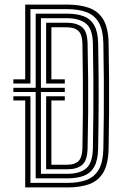

<svg xmlns="http://www.w3.org/2000/svg" viewBox="-20 -820 544 840"><path d="M90.3 0V-380.4H38.5V-398.9H113.2V-19.9H274.9Q325.6 -19.9 360.2 -33.4Q394.8 -47 413 -79.8Q431.1 -112.7 432.2 -170.2Q433.6 -243.1 434.2 -318.2Q434.7 -393.3 434.3 -471.3Q433.8 -549.4 432.2 -630.4Q431.1 -687.3 413 -719.9Q394.8 -752.6 359.6 -766.3Q324.4 -780.1 272 -780.1H113.2V-454.5H38.5V-473H90.3V-800H272Q330.6 -800 371 -785Q411.4 -770.1 432.6 -733.4Q453.9 -696.6 455.1 -631.1Q456.8 -552.8 457.2 -478.4Q457.6 -404 457.2 -328.2Q456.7 -252.4 455.1 -169.6Q453.9 -104.1 433 -67.2Q412.1 -30.3 372.5 -15.1Q332.8 0 274.9 0ZM136.1 -39.7V-417.4H38.5V-436H136.1V-760.3H272Q317.3 -760.3 347.4 -748.4Q377.5 -736.5 392.9 -708.1Q408.4 -679.8 409.3 -630.4Q410.4 -567.4 411.1 -510.6Q411.7 -453.7 411.6 -399Q411.6 -344.3 411 -288.1Q410.4 -232 409.3 -170.2Q408.4 -119.3 392.6 -90.9Q376.7 -62.6 347.1 -51.1Q317.5 -39.7 274.9 -39.7ZM159 -59.6H274.9Q329.3 -59.6 357.2 -83.6Q385.1 -107.6 386.4 -170.9Q387.9 -248.4 388.4 -323.3Q388.9 -398.1 388.5 -473.9Q388 -549.7 386.4 -629.8Q385.1 -694.2 355.6 -717.3Q326.2 -740.4 272 -740.4H159V-436H263.5V-417.4H159ZM181.9 -79.5V-398.9H263.5V-380.4H204.8V-99.4H274.9Q307.2 -99.4 323.4 -115.3Q339.7 -131.2 340.6 -172.4Q342.1 -246.4 342.6 -321.9Q343.1 -397.3 342.6 -474Q342.1 -550.7 340.6 -628.1Q339.7 -668.9 322.9 -684.8Q306.1 -700.6 272 -700.6H204.8V-473H263.5V-454.5H181.9V-720.5H272Q313.9 -720.5 338 -702.1Q362.1 -683.8 363.2 -629.1Q365 -549.1 365.6 -476.7Q366.2 -404.4 365.7 -330.6Q365.1 -256.7 363.2 -171.6Q362.1 -117.5 339.3 -98.5Q316.6 -79.5 274.9 -79.5Z"/></svg>

Font: Big Shoulders Inline Text Thin
Style: Regular
Weight: 100
Designer: Patric King
Foundry: XO Type Co
Version: Version 2.002